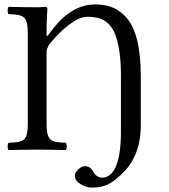

<svg xmlns="http://www.w3.org/2000/svg" viewBox="-20 -678 765 870"><path d="M182 -647C173 -646 161 -645 148 -645C98 -645 69 -646 19 -647C13 -641 13 -620 19 -614C89 -611 106 -606 106 -523V-122C106 -39 89 -34 19 -31C13 -25 13 -4 19 2C68 1 98 0 149 0C199 0 228 1 278 2C284 -4 284 -25 278 -31C208 -34 191 -39 191 -122V-447C194 -463 202 -476 209 -484C262 -547 326 -602 376 -602C422 -602 459 -592 486 -553C512 -516 528 -440 528 -339V-81C528 99 476 127 443 127C429 127 415 119 408 109C398 96 394 75 363 75C349 75 319 96 319 118C319 154 372 172 394 172C439 172 470 164 511 129C555 92 618 30 618 -113V-329C618 -462 596 -548 554 -597C519 -638 474 -658 412 -658C322 -658 256 -600 200 -521C200 -521 194 -514 191 -514V-532C191 -597 195 -637 195 -637C195 -644 191 -647 182 -647Z"/></svg>

Font: Libertinus Math
Style: Regular
Weight: 400
Designer: Philipp H. Poll, Khaled Hosny
Foundry: Caleb Maclennan
Version: Version 7.050;RELEASE